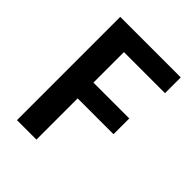

<svg xmlns="http://www.w3.org/2000/svg" viewBox="-194 -780 886 886"><g transform="rotate(45 249.5 -337.0)"><path d="M465 -571H197V-372H431V-269H197V0H70V-674H465Z"/></g></svg>

Font: Hind SemiBold
Style: Regular
Weight: 600
Designer: Manushi Parikh, Satya Rajpurohit
Foundry: Indian Type Foundry
Version: Version 2.001;PS 1.0;hotconv 1.0.79;makeotf.lib2.5.61930; tt